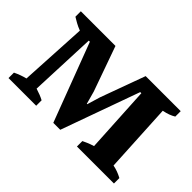

<svg xmlns="http://www.w3.org/2000/svg" viewBox="-88 -738 976 976"><g transform="rotate(45 400.0 -250.0)"><path d="M220 0H21V-39Q54 -55 87 -63L107 -427Q86 -435 70 -444Q54 -453 41 -461V-500H290L376 -258L395 -189H398L419 -259L507 -500H759V-461Q746 -453 730 -447Q714 -441 693 -437L713 -63Q746 -57 779 -39V0H513V-39Q523 -44 537 -50Q551 -56 573 -63L553 -423H545L393 0H343L183 -423H175L160 -63Q196 -52 220 -39Z"/></g></svg>

Font: PT Serif
Style: Bold
Weight: 700
Designer: A.Korolkova, O.Umpeleva, V.Yefimov
Foundry: ParaType Ltd
Version: Version 1.000W OFL; ttfautohint (v1.6)